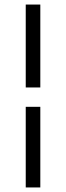

<svg xmlns="http://www.w3.org/2000/svg" viewBox="-20 -672 290 843"><path d="M93 -288V-652H157V-288ZM93 151V-203H157V151Z"/></svg>

Font: Inconsolata UltraCondensed SemiBold
Style: Regular
Weight: 600
Width: 1
Monospace: yes
Designer: Raph Levien, Cyreal, Brenton Simpson
Foundry: Raph Levien, Cyreal, Google
Version: Version 3.001; ttfautohint (v1.8.2.53-6de2)